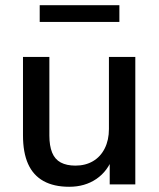

<svg xmlns="http://www.w3.org/2000/svg" viewBox="-20 -706 609 735"><path d="M245 9Q186 9 146.5 -13Q107 -35 87.5 -78.5Q68 -122 68 -188V-488H169V-187Q169 -148 179.5 -122Q190 -96 212.5 -84Q235 -72 269 -72Q307 -72 336 -89Q365 -106 381 -138Q397 -170 397 -212V-488H498V0H400V-107H413Q393 -51 349 -21Q305 9 245 9ZM132 -622V-686H437V-622Z"/></svg>

Font: Nunito Sans 12pt ExtraLight 12pt SemiBold
Style: Regular
Weight: 600
Version: Version 3.101;gftools[0.9.27]